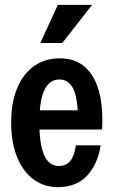

<svg xmlns="http://www.w3.org/2000/svg" viewBox="-20 -760 467 790"><path d="M218 10Q160 10 116.5 -23Q73 -56 49.5 -115.5Q26 -175 26 -256Q26 -338 50.5 -397Q75 -456 120 -488Q165 -520 226 -520Q283 -520 321.5 -491Q360 -462 380.5 -405.5Q401 -349 401 -266Q401 -255 401 -245.5Q401 -236 399 -227H97V-306H329L301 -272Q300 -358 281 -395.5Q262 -433 224 -433Q184 -433 163 -390Q142 -347 142 -256Q142 -165 162 -121Q182 -77 222 -77Q253 -77 270 -99Q287 -121 292 -162H394Q383 -86 339 -38Q295 10 218 10ZM236 -583H146L218 -740H359Z"/></svg>

Font: Instrument Sans Condensed SemiBold
Style: Regular
Weight: 600
Width: 3
Designer: Rodrigo Fuenzalida
Foundry: fragTYPE
Version: Version 1.000;gftools[0.9.28]